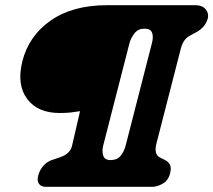

<svg xmlns="http://www.w3.org/2000/svg" viewBox="-20 -720 822 740"><path d="M66 -483Q90.5 -581.5 175.2 -640.8Q260 -700 392.5 -700H732Q761.5 -700 774.2 -682.2Q787 -664.5 779 -643Q772.5 -626 762 -615Q751.5 -604 738.5 -597L711 -582Q686 -568.5 677 -533L583 -167Q572.5 -126 595.5 -113.5L616.5 -103Q629.5 -96.5 635.2 -84.5Q641 -72.5 635.5 -52Q629 -24.5 607.2 -12.2Q585.5 0 568 0H155.5Q138.5 0 130.2 -11.5Q122 -23 127 -42.5Q133.5 -66.5 147.8 -81.8Q162 -97 179 -103L210.5 -113.5Q250.5 -127 257.5 -157.5L288.5 -291.5Q270 -288.5 253 -286.5Q236 -284.5 209.5 -284.5Q125 -284.5 84.5 -339Q44 -393.5 66 -483ZM464 -158 565.5 -553.5Q572 -578 566.2 -593.8Q560.5 -609.5 536 -609.5Q512.5 -609.5 498.5 -591.8Q484.5 -574 479 -553.5L377.5 -158Q372.5 -138 377.8 -120.5Q383 -103 406.5 -103Q431 -103 444.5 -119Q458 -135 464 -158Z"/></svg>

Font: Fraunces 144pt SuperSoft Black
Style: Italic
Weight: 900
Italic angle: -16°
Version: Version 1.000;[b76b70a41]